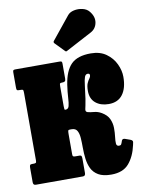

<svg xmlns="http://www.w3.org/2000/svg" viewBox="-112 -1134 917 1229"><g transform="rotate(-10 347.0 -519.5)"><path d="M679 -141.5Q663.5 -70 625 -25Q586.5 20 510 20Q457 20 426.5 2Q396 -16 382 -45.2Q368 -74.5 363.8 -109.8Q359.5 -145 359.5 -180.2Q359.5 -215.5 357.5 -244.8Q355.5 -274 345.2 -292Q335 -310 310 -310H298Q289 -310 287 -305.2Q285 -300.5 285 -284V-152Q285 -140.5 289 -137.8Q293 -135 305 -135H329.5Q340 -135 342.5 -129Q345 -123 345 -112V-19.5Q345 0 328.5 0H21.5Q5 0 5 -19.5V-112Q5 -123 7.5 -129Q10 -135 20.5 -135H30Q42 -135 46 -137.8Q50 -140.5 50 -152V-591.5Q50 -609 47 -612Q44 -615 26.5 -615H19.5Q10 -615 7.5 -619Q5 -623 5 -636V-733Q5 -744.5 8.5 -747.2Q12 -750 23 -750H307Q318.5 -750 321.8 -747.2Q325 -744.5 325 -733V-636Q325 -623 319.2 -619Q313.5 -615 304 -615H301Q291 -615 288 -612Q285 -609 285 -591V-464Q285 -448.5 286.2 -444.2Q287.5 -440 291 -440H292.5Q311 -440 316 -459Q321 -478 322.8 -513Q324.5 -548 331.5 -596Q345 -684.5 386.2 -725.8Q427.5 -767 513.5 -767Q574 -767 614 -738.2Q654 -709.5 674 -667Q694 -624.5 694 -583.5Q694 -510 663.2 -468.8Q632.5 -427.5 572.5 -427.5Q520 -427.5 487.2 -454.8Q454.5 -482 454.5 -533Q454.5 -565.5 462.2 -583Q470 -600.5 477.8 -610.2Q485.5 -620 485.5 -630Q485.5 -642 472.5 -642Q458.5 -642 452.2 -626Q446 -610 441.5 -571Q435 -513.5 430.5 -485.8Q426 -458 423.2 -445.5Q420.5 -433 418 -421Q414.5 -404 430.2 -400Q446 -396 470.5 -393.8Q495 -391.5 516.5 -379Q552 -359 565 -330.2Q578 -301.5 578.2 -270.8Q578.5 -240 575 -213.5Q571.5 -187 573 -170.2Q574.5 -153.5 591 -153.5Q601 -153.5 604.8 -159.5Q608.5 -165.5 614 -182.5Q616.5 -189.5 622.8 -191Q629 -192.5 635.5 -190L669 -178Q685 -172 682.8 -160Q680.5 -148 679 -141.5ZM353.5 -812.5 297 -870.5Q288.5 -879.5 297.5 -888.5L414.5 -1033Q428.5 -1050.5 455.8 -1056.5Q483 -1062.5 511.2 -1056.2Q539.5 -1050 555.5 -1030Q585.5 -993 578.2 -954.8Q571 -916.5 537 -898.5L369 -809.5Q363.5 -806 360.5 -807Q357.5 -808 353.5 -812.5Z"/></g></svg>

Font: Besley* Condensed Fatface
Style: Regular
Weight: 900
Width: 3
Designer: Owen Earl
Foundry: indestructible type*
Version: Version 3.000; ttfautohint (v1.8.3)